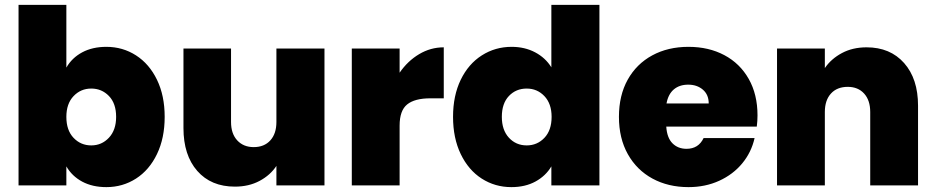

<svg xmlns="http://www.w3.org/2000/svg" viewBox="-20 -760 3835 787"><path d="M252 -483Q275 -523 317 -545.5Q359 -568 416 -568Q483 -568 537.5 -533Q592 -498 623.5 -433Q655 -368 655 -281Q655 -194 623.5 -128.5Q592 -63 537.5 -28Q483 7 416 7Q359 7 317 -15.5Q275 -38 252 -78V0H56V-740H252ZM456 -281Q456 -336 426.5 -366.5Q397 -397 354 -397Q311 -397 281.5 -366Q252 -335 252 -281Q252 -226 281.5 -195Q311 -164 354 -164Q397 -164 426.5 -195.5Q456 -227 456 -281Z M1310 -561V0H1113V-80Q1088 -42 1044 -18.5Q1000 5 943 5Q845 5 788.5 -59.5Q732 -124 732 -235V-561H927V-260Q927 -212 952.5 -184.5Q978 -157 1020 -157Q1063 -157 1088 -184.5Q1113 -212 1113 -260V-561Z M1618 -462Q1651 -510 1698 -538Q1745 -566 1799 -566V-357H1744Q1680 -357 1649 -332Q1618 -307 1618 -245V0H1422V-561H1618Z M1837 -281Q1837 -368 1868.5 -433Q1900 -498 1955 -533Q2010 -568 2077 -568Q2131 -568 2173.5 -545.5Q2216 -523 2240 -484V-740H2437V0H2240V-78Q2217 -39 2175 -16Q2133 7 2076 7Q2009 7 1954.5 -28Q1900 -63 1868.5 -128.5Q1837 -194 1837 -281ZM2241 -281Q2241 -335 2211.5 -366Q2182 -397 2139 -397Q2095 -397 2066 -366.5Q2037 -336 2037 -281Q2037 -227 2066 -195.5Q2095 -164 2139 -164Q2182 -164 2211.5 -195Q2241 -226 2241 -281Z M3085 -287Q3085 -264 3082 -241H2711Q2714 -195 2736.5 -172.5Q2759 -150 2794 -150Q2843 -150 2864 -194H3073Q3060 -136 3022.5 -90.5Q2985 -45 2928 -19Q2871 7 2802 7Q2719 7 2654.5 -28Q2590 -63 2553.5 -128Q2517 -193 2517 -281Q2517 -369 2553 -433.5Q2589 -498 2653.5 -533Q2718 -568 2802 -568Q2885 -568 2949 -534Q3013 -500 3049 -436.5Q3085 -373 3085 -287ZM2885 -336Q2885 -372 2861 -392.5Q2837 -413 2801 -413Q2765 -413 2742 -393.5Q2719 -374 2712 -336Z M3532 -566Q3629 -566 3686 -501.5Q3743 -437 3743 -327V0H3547V-301Q3547 -349 3522 -376.5Q3497 -404 3455 -404Q3411 -404 3386 -376.5Q3361 -349 3361 -301V0H3165V-561H3361V-481Q3387 -519 3431 -542.5Q3475 -566 3532 -566Z"/></svg>

Font: Fz Poppins ExtBd
Style: Regular
Weight: 800
Designer: Ninad Kale (Devanagari), Jonny Pinhorn (Latin)
Foundry: Indian Type Foundry
Version: Vit hóa bi Vntype.Com & FontZin.Com